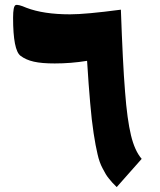

<svg xmlns="http://www.w3.org/2000/svg" viewBox="-20 -758 655 788"><path d="M476.1 -718.3C380.4 -705.6 310.5 -699.2 267.1 -699.2C195.3 -699.2 135.7 -708 88.4 -726.1C64.9 -736.3 49.8 -740.2 43.5 -736.8C37.1 -733.4 33.7 -716.3 33.7 -685.5C33.7 -596.2 43.9 -543.9 64.5 -528.8C94.2 -506.8 132.8 -497.6 204.6 -497.6C248 -497.6 292.5 -501 337.4 -508.3C341.8 -440.4 345.7 -382.8 350.1 -335.4C357.9 -240.2 370.1 -168.5 380.4 -125C385.3 -103 392.1 -83.5 401.4 -66.4C410.2 -48.8 418.5 -35.2 426.8 -25.4C434.6 -15.1 445.3 -3.4 459 9.8L561.5 -106C542.5 -127.9 527.8 -160.2 517.6 -202.6C507.3 -245.1 499 -304.7 493.2 -382.3C486.8 -459.5 481.4 -571.3 476.1 -718.3Z"/></svg>

Font: Sahel Black
Style: Bold
Weight: 900
Foundry: Saber Rastikerdar (saber.rastikerdar@gmail.com)
Version: Version 3.4.0